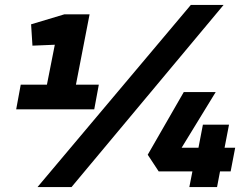

<svg xmlns="http://www.w3.org/2000/svg" viewBox="-20 -758 1015 778"><path d="M150.6 -316 202.1 -576.7 111.5 -573 106 -659.5 241 -700H343L268.5 -316ZM64 -414.8H380.4L361.9 -315H45.6ZM132 0 753.2 -738H886L269.8 0ZM914.6 -63.6H871.6L859.5 0H747.2L759.7 -63.6H622.9L578.6 -131L724.7 -385H854.1L716 -159.4H784.2L802.2 -252.9H908L890 -159.4H933Z"/></svg>

Font: REM Medium
Style: Italic
Weight: 500
Italic angle: -11°
Designer: Octavio Pardo
Foundry: Ashler Design
Version: Version 1.005;gftools[0.9.28]